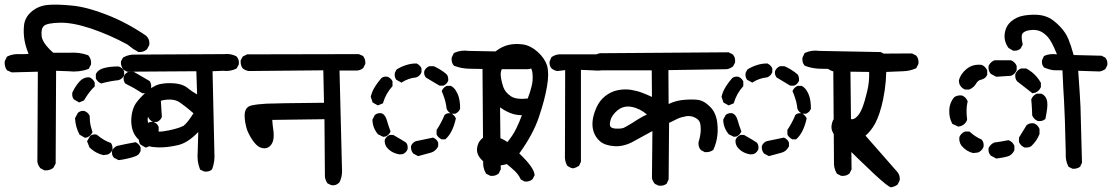

<svg xmlns="http://www.w3.org/2000/svg" viewBox="-28 -790 4755 821"><path d="M161.1 -62 144.5 -70.8 143.6 -71.8 143.1 -72.8Q134.3 -83.5 131.8 -98.6V-99.1V-99.6L133.8 -483.4L23.4 -480.5H22.5L21 -481L3.4 -488.8L2 -489.3L1 -490.7Q-4.4 -498.5 -6.6 -507.6Q-8.8 -516.6 -7.8 -526.9V-527.8L-7.3 -528.8L0.5 -545.4L1.5 -547.4L2.9 -548.3Q24.9 -559.6 52.2 -558.6Q73.7 -557.6 94.2 -559.6Q82.5 -587.9 77.1 -616.2Q71.3 -648.4 74.7 -681.6Q78.6 -716.8 107.9 -741.2Q137.2 -765.6 177.2 -769Q215.8 -772.5 280.3 -766.1Q345.2 -759.8 429.2 -726.6Q513.7 -693.8 596.2 -637.7L596.7 -637.2Q602.1 -632.3 605.5 -626.2Q608.9 -620.1 610.1 -613.3Q611.3 -606.4 610.4 -598.6V-597.7L609.9 -596.7L601.1 -580.1L600.6 -579.6L599.6 -578.6Q585.9 -566.4 564.9 -567.4H563.5L562.5 -568.4L541 -581.1H540.5V-581.5L517.1 -599.6Q478.5 -620.6 439.9 -637.5Q401.4 -654.3 361.3 -668Q282.2 -694.3 227.1 -692.9Q173.3 -691.4 159.7 -679.2Q147 -667.5 149.9 -636.7Q152.8 -606 199.7 -564.5H269.5Q310.5 -567.4 347.7 -554.2L349.1 -553.7L350.1 -552.7Q363.3 -537.1 361.3 -516.1V-514.6L360.8 -513.7L352.1 -497.1L350.6 -495.1L348.6 -494.6Q310.5 -480.5 264.2 -485.4L211.9 -487.3L210 -92.8V-91.3L209.5 -89.8L200.7 -73.2L199.7 -72.3L199.2 -71.8Q185.5 -60.5 163.6 -61.5H162.6ZM477.5 -106 459 -115.7 458 -116.7 457.5 -117.7Q448.7 -128.4 451.2 -144.5V-145L451.7 -146Q453.6 -150.4 456.5 -154.1Q459.5 -157.7 463.1 -160.6Q466.8 -163.6 471.2 -165.5H471.7L472.2 -166Q510.7 -174.8 549.8 -181.6L551.8 -182.1L553.2 -181.2Q560.1 -177.7 564.9 -172.6Q569.8 -167.5 572.8 -160.6L573.2 -159.2V-158.2V-145.5V-144.5L572.8 -143.6Q570.8 -138.7 568.1 -134.5Q565.4 -130.4 561.5 -127.4Q557.6 -124.5 553.2 -122.6H552.7Q546.4 -120.1 539.6 -117.9Q532.7 -115.7 525.6 -114Q518.6 -112.3 511.2 -110.6Q503.9 -108.9 496.3 -107.7Q488.8 -106.4 481.4 -105.5H479.5ZM413.6 -127Q384.8 -133.3 362.3 -152.8L355.5 -158.7L354.5 -159.7L354 -161.1L345.2 -183.6L344.2 -186L345.7 -188.5L356.4 -207L356.9 -208L357.4 -208.5Q367.2 -217.3 383.8 -214.8L385.3 -214.4L386.7 -213.4Q416 -189 444.3 -179.2L446.3 -178.7L447.3 -177.2Q454.1 -166.5 453.1 -150.9V-149.9L452.6 -148.9Q451.7 -147 450.7 -145.3Q449.7 -143.6 448.5 -141.8Q447.3 -140.1 445.8 -138.7Q444.3 -137.2 442.9 -135.7Q441.4 -134.3 439.7 -133.1Q438 -131.8 436 -130.9Q434.1 -129.9 431.6 -129.4L431.2 -128.9H430.7L416 -127H415ZM592.8 -160.2 574.2 -170.9 573.2 -171.4 572.8 -171.9Q568.4 -176.8 566.9 -183.6Q565.4 -190.4 566.4 -198.2V-199.2L567.4 -200.2Q585.9 -230.5 601.1 -260.7L601.6 -261.7L602.5 -262.2Q612.3 -271 628.9 -268.6H629.4L630.4 -268.1Q637.2 -265.1 642.1 -260.3Q647 -255.4 649.9 -248.5L650.4 -247.1V-246.1V-230.5V-229.5L649.9 -228.5Q645 -212.4 636.7 -197.3Q628.4 -182.1 616.7 -168L615.7 -167L614.7 -166.5L598.1 -159.7L595.2 -158.7ZM333 -202.1 314.5 -212.9 313 -213.4 312 -214.8Q294.9 -246.6 293 -282.7V-284.7L293.5 -286.1L305.2 -307.6L306.2 -308.6L307.1 -309.1Q317.9 -317.9 333 -315.4H333.5L334 -314.9Q341.3 -312 346.7 -307.1Q352.1 -302.2 355 -295.4L355.5 -293.9V-293Q355.5 -281.7 356.7 -270.5Q357.9 -259.3 360.6 -248.5Q363.3 -237.8 366.7 -227.5L367.7 -225.6L366.7 -223.1Q364.7 -218.8 361.8 -215.1Q358.9 -211.4 355.2 -208.5Q351.6 -205.6 347.2 -203.6H346.7L346.2 -203.1L337.4 -201.2L335 -200.7ZM625.5 -269Q617.7 -272.9 612.1 -279.1Q606.4 -285.2 604 -293L603.5 -293.9V-294.9Q603.5 -335.9 593.8 -373.5L593.3 -375.5L594.2 -377.4Q600.1 -391.1 613.8 -397.9L614.7 -398.4H616.2H630.9H632.3L633.3 -397.9Q640.1 -394.5 645 -390.4Q649.9 -386.2 653.6 -380.6Q657.2 -375 659.2 -368.7V-368.2V-367.7L664.1 -291.5V-290L663.6 -288.6Q657.7 -274.9 644 -269L642.6 -268.6H641.6H627.9H626.5ZM307.6 -353.5 289.1 -364.3 288.1 -364.7 287.1 -365.7Q278.8 -377.4 281.2 -393.6V-394L281.7 -395Q285.6 -403.8 290.5 -412.1Q295.4 -420.4 300.8 -427.7Q306.2 -435.1 312 -441.4Q321.8 -451.7 332.8 -456.1Q343.8 -460.4 355.5 -459H356.4L356.9 -458.5Q360.4 -456.5 363.3 -454.3Q366.2 -452.1 368.7 -449.7Q371.1 -447.3 373 -444.3Q375 -441.4 376.5 -438L377 -436.5V-435.5V-422.9V-420.4L375 -418.5Q355 -400.4 332 -362.3L331.1 -360.4L329.6 -359.9L313 -353L310.1 -352.1ZM578.6 -392.6Q545.9 -414.1 509.3 -432.1L507.8 -433.1L506.8 -434.1Q498.5 -445.8 501 -461.9V-462.4L501.5 -463.4Q507.3 -477.1 521 -482.9L522.5 -483.4H523.4H542H543.5L544.9 -482.4L610.4 -444.3L611.3 -443.8L612.3 -442.9Q616.2 -437 617.7 -429.4Q619.1 -421.9 618.2 -413.6V-412.6L617.7 -411.6Q611.8 -397.9 598.1 -392.1L596.7 -391.6H595.7H582H580.1ZM402.8 -434.1Q389.2 -439.9 382.3 -453.6L381.8 -454.6V-456.1V-471.7V-473.1L382.3 -474.1Q385.3 -480 390.1 -484.9Q395 -489.7 401.6 -493.2Q408.2 -496.6 417 -499Q441.4 -505.9 478.5 -505.9H479.5L480.5 -505.4Q495.6 -500 502.4 -485.8L502.9 -484.9V-483.4V-469.7V-468.3L502.4 -467.3Q495.6 -453.1 480.5 -447.8L480 -447.3H479Q460.4 -445.3 442.4 -441.9Q424.3 -438.5 406.7 -433.6L404.8 -433.1Z M844.2 -57.1 829.6 -64 827.6 -64.9 826.7 -67.4Q813.5 -100.6 817.4 -142.1L819.8 -225.6Q776.4 -180.2 734.9 -169.9Q689 -159.2 652.8 -159.7Q648.9 -159.7 645.5 -159.9Q642.1 -160.2 638.9 -160.4Q635.7 -160.6 632.6 -160.9Q629.4 -161.1 626.5 -161.4Q623.5 -161.6 620.6 -162.1Q617.7 -162.6 615.2 -163.3Q612.8 -164.1 610.4 -164.8Q607.9 -165.5 605.5 -166.3Q603 -167 601.1 -167.7Q599.1 -168.5 597.2 -169.4Q578.6 -178.7 561 -196.8Q543.5 -214.8 537.1 -240.7Q531.2 -266.1 534.2 -291.5Q537.1 -316.9 546.4 -336.9Q555.7 -356.9 589.8 -389.6Q624 -422.4 653.3 -429.7Q682.1 -436.5 717.8 -433.6Q754.4 -430.7 774.9 -413.1Q790.5 -399.9 814.9 -386.2L811.5 -485.4L517.6 -483.4H516.1L514.6 -483.9L500 -491.7L499 -492.7L498 -493.7Q495.1 -498 492.9 -503.2Q490.7 -508.3 489.7 -513.9Q488.8 -519.5 489.3 -525.9V-526.9L489.7 -528.3L497.6 -543L498.5 -544.4L500 -544.9Q522 -557.6 550.8 -556.6L931.2 -558.6Q959.5 -561.5 982.4 -549.3L983.4 -548.8L983.9 -547.9Q995.6 -535.2 993.2 -516.1V-514.6L992.7 -513.7L984.9 -499L983.9 -497.6L982.4 -496.6Q969.7 -490.2 955.6 -487.8Q941.4 -485.4 926.3 -487.3L880.9 -485.4L888.7 -138.2Q891.6 -99.6 879.4 -67.4L878.9 -65.9L877.9 -64.9Q865.2 -54.2 846.2 -56.6H845.2ZM756.8 -252Q764.6 -257.8 775.4 -271.2Q786.1 -284.7 799.3 -305.7Q766.6 -334.5 742.2 -351.1Q734.4 -356.9 724.9 -360.1Q715.3 -363.3 704.1 -364Q692.9 -364.7 679.7 -363.3Q642.1 -358.9 622.1 -328.1Q601.6 -297.4 603.5 -274.4Q605.5 -252 623.3 -238Q641.1 -224.1 667 -228Q681.2 -230 693.6 -232.4Q706.1 -234.9 716.8 -237.8Q737.8 -242.7 756.8 -252Z M1388.2 1.5 1373.5 -5.4 1372.1 -6.3 1371.1 -7.8Q1366.7 -14.6 1364.3 -21.7Q1361.8 -28.8 1361.3 -35.6V-36.1L1359.4 -280.3L1136.2 -277.3Q1136.7 -267.1 1137.7 -257.6Q1138.7 -248 1140.1 -238.8Q1143.6 -216.8 1141.6 -198.2Q1139.2 -177.7 1126.5 -165.5Q1113.3 -152.8 1093.8 -156.7Q1084 -158.7 1075.2 -165Q1066.4 -171.4 1058.6 -181.6Q1043 -201.2 1031.2 -228Q1027.3 -237.3 1024.7 -247.6Q1022 -257.8 1020.3 -268.8Q1018.6 -279.8 1018.1 -292Q1016.6 -331.5 1046.4 -338.9Q1072.3 -344.7 1111.3 -346.7Q1149.4 -348.6 1357.4 -350.6L1354.5 -489.3L1036.1 -486.3H1035.6H1035.2Q1021 -488.8 1011.2 -496.6H1010.7L1010.3 -497.1Q1000 -509.8 1001 -529.8V-530.8L1001.5 -532.2L1009.3 -546.9L1010.3 -548.3L1012.2 -549.3L1027.8 -557.1L1028.8 -557.6H1030.3L1504.9 -558.6H1505.9L1507.3 -558.1L1522.9 -551.3L1524.4 -550.8L1525.4 -549.3Q1535.2 -536.1 1534.2 -518.1V-517.1L1533.7 -516.1L1525.9 -500.5L1524.9 -499L1523.9 -498Q1518.1 -493.7 1511.7 -491.2Q1505.4 -488.8 1498.5 -488.3H1498H1423.8L1434.6 -57.6Q1434.6 -31.7 1423.3 -9.8L1422.9 -9.3L1421.9 -8.8Q1409.2 4.4 1390.1 2H1389.2Z M2067.9 -38.6 2052.2 -46.4 2050.3 -47.4 2049.8 -48.8Q2036.1 -71.8 2038.1 -100.6L2035.2 -495.1Q2006.3 -495.1 1977.5 -496.1Q1944.3 -497.1 1915 -508.3L1913.6 -508.8L1912.6 -509.8Q1906.7 -516.1 1904.5 -524.4Q1902.3 -532.7 1903.3 -542.5V-543.5L1903.8 -544.4L1911.6 -561L1912.6 -563L1914.6 -564Q1942.4 -577.1 1977.1 -572.3L2236.3 -567.4H2237.8L2238.8 -566.9L2254.4 -559.1L2255.9 -558.6L2256.3 -557.6Q2267.6 -543.9 2265.6 -523.9V-522.9L2265.1 -522L2257.3 -506.3L2256.3 -504.9L2255.4 -503.9Q2249.5 -499.5 2242.9 -497.1Q2236.3 -494.6 2229 -494.1H2228.5H2108.4L2113.3 -67.4V-65.9L2112.8 -64.9L2105 -49.3L2104.5 -47.9L2103.5 -47.4Q2089.8 -36.1 2069.8 -38.1H2068.8ZM1757.8 -123.5 1739.3 -133.3 1738.3 -134.3 1737.8 -135.3Q1728.5 -146.5 1729.5 -164.6V-165.5L1730 -166.5Q1735.8 -180.2 1749.5 -186L1750.5 -186.5H1751Q1787.1 -193.4 1821.8 -201.2L1823.7 -201.7L1825.7 -200.7Q1839.4 -194.8 1845.2 -181.2L1845.7 -179.7V-178.7V-166V-164.6L1845.2 -163.6Q1835 -143.6 1815.9 -137.7L1762.2 -123L1760.3 -122.6ZM1679.7 -129.9Q1665.5 -132.3 1654.1 -137.7Q1642.6 -143.1 1633.8 -151.4Q1624.5 -159.7 1620.4 -169.7Q1616.2 -179.7 1617.2 -190.9V-191.9L1617.7 -192.9Q1623.5 -206.5 1637.2 -212.4L1638.7 -212.9H1639.6H1652.3H1653.8L1655.3 -211.9Q1693.4 -190.4 1707.5 -180.7L1708 -180.2L1708.5 -179.7Q1717.3 -169.9 1714.8 -152.3V-151.9L1714.4 -150.9Q1708.5 -137.2 1694.8 -131.3L1693.8 -130.9H1692.9L1681.2 -129.9H1680.2ZM1858.9 -194.8Q1854.5 -197.3 1850.8 -200.2Q1847.2 -203.1 1844.2 -206.5Q1841.3 -210 1839.4 -214.4L1838.9 -215.3V-216.8V-232.4V-234.4L1839.8 -235.8Q1858.9 -264.6 1872.6 -297.4L1873 -298.3L1874 -299.3Q1878.9 -303.7 1885.5 -305.2Q1892.1 -306.6 1899.4 -305.7H1899.9L1900.9 -305.2Q1905.3 -303.2 1908.9 -300.3Q1912.6 -297.4 1915.5 -293.7Q1918.5 -290 1920.4 -285.6L1921.4 -283.7L1920.9 -281.7Q1907.7 -222.7 1877.9 -195.8L1876.5 -194.3H1874H1861.3H1859.9ZM1608.9 -205.6 1589.4 -215.3 1587.9 -215.8 1587.4 -216.8Q1580.1 -225.6 1575.2 -235.1Q1570.3 -244.6 1567.6 -254.9Q1564.9 -265.1 1564.5 -276.4V-277.8L1564.9 -279.3L1574.7 -297.9L1575.7 -298.8L1576.7 -299.8Q1588.4 -308.1 1603.5 -305.7H1604L1605 -305.2Q1619.1 -299.3 1626 -276.4Q1631.3 -256.8 1641.1 -230.5L1642.1 -228.5L1641.1 -226.1Q1635.3 -212.4 1621.6 -206.5L1620.6 -206.1H1619.6L1611.8 -205.1H1610.4ZM1901.9 -304.2Q1895 -307.1 1890.1 -312Q1885.3 -316.9 1882.3 -323.7L1881.8 -324.7V-325.7Q1880.9 -333 1879.6 -340.6Q1878.4 -348.1 1876.5 -355.5Q1874.5 -362.8 1872.3 -369.9Q1870.1 -377 1867.4 -384Q1864.7 -391.1 1861.8 -397.9L1860.8 -400.4L1861.8 -402.8Q1863.8 -407.2 1866.7 -410.9Q1869.6 -414.6 1873.3 -417.5Q1877 -420.4 1881.3 -422.4L1882.8 -422.9H1883.8H1898.4H1899.9L1901.4 -421.9Q1907.2 -418.9 1912.4 -413.8Q1917.5 -408.7 1921.6 -402.1Q1925.8 -395.5 1929.2 -387.7Q1934.6 -375.5 1937 -360.1Q1939.5 -344.7 1939.5 -326.2V-325.2L1939 -323.7Q1938 -321.8 1936.8 -319.6Q1935.5 -317.4 1934.1 -315.4Q1932.6 -313.5 1931.2 -312Q1929.7 -310.5 1927.7 -309.1Q1925.8 -307.6 1923.6 -306.4Q1921.4 -305.2 1919.4 -304.2L1918 -303.7H1917H1904.3H1903.3ZM1585 -340.8 1567.4 -350.6 1565.4 -351.6 1564.9 -353.5 1558.1 -374 1557.6 -375.5V-377.4Q1563 -399.9 1575.2 -418.9Q1579.1 -425.3 1583.5 -431.4Q1587.9 -437.5 1592.5 -443.4Q1597.2 -449.2 1602.1 -455.1L1602.5 -455.6Q1612.3 -464.4 1628.9 -461.9H1629.4L1630.4 -461.4Q1634.8 -459.5 1638.4 -456.8Q1642.1 -454.1 1645 -450.7Q1647.9 -447.3 1649.9 -442.9L1650.4 -441.9V-440.4V-423.8V-421.4L1648.9 -419.9Q1621.6 -389.6 1610.4 -351.1L1609.4 -348.1L1606.9 -347.2L1590.3 -340.3L1587.4 -339.4ZM1849.6 -424.8 1793.9 -458 1793 -458.5 1792.5 -459.5Q1783.7 -470.2 1786.1 -485.4V-485.8L1786.6 -486.8Q1789.6 -493.7 1794.4 -498.5Q1799.3 -503.4 1806.2 -506.3L1807.6 -506.8H1808.6H1825.2H1826.2L1827.6 -506.3Q1832 -504.4 1836.7 -502.2Q1841.3 -500 1845.9 -497.3Q1850.6 -494.6 1855.2 -491.7Q1859.9 -488.8 1864.3 -485.8Q1868.7 -482.9 1873 -479.5Q1877.4 -476.1 1881.8 -472.2L1882.3 -471.7L1882.8 -471.2Q1889.6 -461.9 1888.7 -445.8V-444.8L1888.2 -443.8Q1887.2 -441.9 1886 -439.7Q1884.8 -437.5 1883.3 -435.5Q1881.8 -433.6 1880.4 -432.1Q1878.9 -430.7 1877 -429.2Q1875 -427.7 1872.8 -426.5Q1870.6 -425.3 1868.7 -424.3L1867.2 -423.8H1866.2H1852.5H1851.1ZM1685.5 -438.5 1668 -448.2 1667 -448.7 1666 -449.7Q1657.7 -461.4 1660.2 -477.5V-478.5L1660.6 -479L1666.5 -490.7L1667.5 -492.2L1668.5 -493.2Q1686 -504.4 1707 -511.2Q1728.5 -518.6 1752 -518.6H1752.9L1754.4 -518.1Q1758.8 -516.1 1762.5 -513.2Q1766.1 -510.3 1769 -506.6Q1772 -502.9 1773.9 -498.5L1774.4 -497.1V-496.1V-482.4V-481.4L1773.9 -480.5Q1768.1 -465.3 1752.9 -459.5L1752.4 -459H1751.5Q1719.7 -456.1 1691.4 -438.5L1688.5 -436.5Z M2214.8 -14.2 2200.2 -22 2198.7 -22.9 2197.8 -24.9Q2193.4 -34.7 2186.8 -43.5Q2180.2 -52.2 2172.4 -59.6Q2164.6 -66.9 2156.2 -74.2Q2147.9 -81.5 2139.2 -88.4Q2115.2 -81.1 2087.4 -82Q2056.2 -83 2033.2 -105Q2009.8 -127.4 2011.7 -154.3Q2012.2 -160.6 2013.9 -166.7Q2015.6 -172.9 2018.3 -178.5Q2021 -184.1 2024.9 -189Q2028.8 -193.8 2033.7 -198.2Q2054.2 -216.3 2090.3 -206.5Q2105.5 -202.1 2118.7 -196Q2131.8 -189.9 2141.6 -182.6Q2153.3 -196.8 2162.4 -210.4Q2171.4 -224.1 2178.7 -238.8Q2192.9 -267.1 2203.6 -297.4Q2177.7 -297.4 2155.3 -306.2Q2128.9 -315.9 2100.6 -338.4Q2071.3 -360.4 2055.7 -398.9Q2040 -437.5 2043 -473.1Q2044.4 -490.7 2048.3 -505.4Q2052.2 -520 2058.1 -531.7Q2070.8 -554.7 2094.7 -573Q2118.7 -591.3 2147 -598.1Q2175.3 -604.5 2208 -600.1Q2240.7 -595.2 2271.5 -567.9Q2286.6 -554.2 2296.6 -539.3Q2306.6 -524.4 2311.5 -508.3Q2315.9 -492.2 2315.9 -470.5Q2315.9 -448.7 2311 -420.4Q2301.8 -364.7 2276.4 -289.6Q2264.2 -252.9 2243.2 -213.9Q2222.2 -174.8 2192.4 -133.8Q2255.9 -73.7 2257.8 -42.5V-40.5L2257.3 -39.1L2249.5 -24.4L2249 -23.4L2248 -22.9Q2236.3 -12.7 2217.3 -13.7H2216.3ZM2421.9 -70.3Q2415.5 -71.3 2409.7 -74Q2403.8 -76.7 2398.9 -80.6L2397.9 -81.1L2397 -82Q2385.7 -103 2387.7 -128.4L2388.7 -490.2L2356 -486.3H2355.5H2354.5Q2341.3 -488.8 2331.5 -496.6H2331.1L2330.6 -497.1Q2319.8 -509.8 2322.3 -527.3V-527.8L2322.8 -528.8L2329.6 -544.4L2330.1 -545.9L2332 -546.9Q2346.7 -556.6 2363.8 -557.6H2364.3H2554.7H2556.2L2557.1 -557.1H2557.6L2572.3 -549.3L2573.2 -548.8L2573.7 -547.9Q2584.5 -536.1 2582 -518.1V-517.1L2581.5 -516.1L2574.7 -501.5L2574.2 -500L2572.8 -499Q2551.3 -484.4 2503.4 -489.3L2456.1 -491.2V-99.6V-98.1L2455.6 -97.2L2448.7 -82.5L2447.8 -81.1L2446.3 -80.1Q2435.1 -72.8 2423.8 -70.3H2422.9ZM2228.5 -368.7Q2238.3 -393.6 2244.6 -418.9Q2252 -445.8 2249 -475.6Q2246.6 -503.4 2223.6 -520Q2200.7 -536.6 2170.9 -532.2Q2141.1 -527.8 2125.7 -507.8Q2110.4 -487.8 2113.3 -464.8Q2116.2 -440.9 2124.5 -417Q2132.8 -394.5 2156.7 -378.4Q2179.2 -363.3 2228.5 -368.7Z M2787.6 3.4 2772.9 -3.4 2771.5 -3.9 2771 -5.4Q2766.6 -10.7 2763.7 -16.8Q2760.7 -22.9 2759.8 -29.3V-29.8V-30.3L2761.7 -229.5Q2740.7 -218.3 2721.2 -207.5Q2701.7 -196.8 2683.1 -186.5Q2640.1 -162.1 2599.1 -165Q2578.6 -166.5 2563.5 -171.6Q2548.3 -176.8 2538.1 -185.5Q2528.3 -193.8 2521.5 -204.1Q2514.6 -214.4 2510.7 -225.6Q2502.9 -248.5 2506.3 -275.9Q2509.8 -302.2 2522.9 -331.1Q2536.1 -360.4 2559.6 -378.9Q2565.9 -383.8 2572 -387.7Q2578.1 -391.6 2585 -394.8Q2591.8 -397.9 2598.6 -400.4Q2605.5 -402.8 2613.3 -404.3Q2642.6 -410.2 2670.9 -405.8Q2685.1 -403.3 2697.8 -399.9Q2710.4 -396.5 2722.2 -391.6Q2741.2 -384.3 2759.8 -375.5L2758.8 -489.3H2539.1H2538.6Q2523.9 -490.2 2513.7 -499.5L2513.2 -500Q2502.9 -512.7 2503.9 -531.7V-532.7L2504.4 -533.7L2512.2 -550.3L2512.7 -551.8L2514.2 -552.2Q2529.3 -564.5 2550.3 -562.5L3085.9 -566.4H3087.4L3088.4 -565.9L3104 -558.1L3105 -557.6L3106 -556.6Q3111.8 -550.3 3114 -542Q3116.2 -533.7 3115.2 -523.9V-522.5L3114.7 -521.5L3106.9 -506.8L3106 -505.9L3105 -504.9Q3093.3 -496.6 3080.1 -494.1H3079.6H3079.1L2830.1 -490.2L2831.1 -345.2Q2863.3 -360.8 2899.4 -363.3Q2939.9 -366.2 2960.9 -362.3Q2983.4 -357.9 3006.8 -335Q3019 -323.2 3026.4 -308.8Q3033.7 -294.4 3037.1 -277.8Q3043 -245.1 3039.6 -211.9Q3037.6 -194.8 3033.4 -179.7Q3029.3 -164.6 3022.9 -150.9L3022.5 -149.4L3021 -148.4Q3013.7 -143.1 3005.1 -140.9Q2996.6 -138.7 2986.8 -139.6H2985.4L2984.4 -140.1L2969.7 -147.9L2969.2 -148.4L2968.3 -149.4Q2962.4 -155.8 2960.2 -164.1Q2958 -172.4 2959 -182.1V-183.1L2959.5 -183.6Q2964.8 -200.7 2967.3 -219.2Q2969.7 -238.3 2966.8 -258.3Q2964.4 -276.4 2945.8 -286.1Q2926.8 -296.4 2905.8 -293Q2894.5 -291 2884.8 -288.1Q2875 -285.2 2866.2 -280.8Q2858.4 -276.9 2849.9 -272.7Q2841.3 -268.6 2833 -264.6L2831.1 -24.4V-22.9L2830.6 -22L2823.7 -6.3L2823.2 -5.4L2822.3 -4.4Q2809.6 5.9 2789.6 3.9H2788.6ZM2646.5 -247.1Q2654.8 -252 2662.8 -256.6Q2670.9 -261.2 2679.2 -266.4Q2687.5 -271.5 2695.3 -276.9Q2702.6 -281.2 2709.7 -285.4Q2716.8 -289.6 2723.9 -293.5Q2731 -297.4 2738.3 -300.3Q2731 -306.6 2723.4 -311.8Q2715.8 -316.9 2708.3 -320.8Q2700.7 -324.7 2692.4 -327.6Q2664.6 -337.9 2642.6 -333Q2621.1 -328.6 2602.1 -308.6Q2598.1 -304.2 2595 -300Q2591.8 -295.9 2589.1 -291.5Q2586.4 -287.1 2584.7 -282.5Q2583 -277.8 2581.8 -272.9Q2580.6 -268.1 2580.1 -263.2Q2578.6 -252 2584.2 -246.6Q2589.8 -241.2 2604.5 -240.2Q2634.8 -238.3 2646 -247.1Z M3567.9 -38.6 3552.2 -46.4 3550.3 -47.4 3549.8 -48.8Q3536.1 -71.8 3538.1 -100.6L3535.2 -495.1Q3506.3 -495.1 3477.5 -496.1Q3444.3 -497.1 3415 -508.3L3413.6 -508.8L3412.6 -509.8Q3406.7 -516.1 3404.5 -524.4Q3402.3 -532.7 3403.3 -542.5V-543.5L3403.8 -544.4L3411.6 -561L3412.6 -563L3414.6 -564Q3442.4 -577.1 3477.1 -572.3L3736.3 -567.4H3737.8L3738.8 -566.9L3754.4 -559.1L3755.9 -558.6L3756.3 -557.6Q3767.6 -543.9 3765.6 -523.9V-522.9L3765.1 -522L3757.3 -506.3L3756.3 -504.9L3755.4 -503.9Q3749.5 -499.5 3742.9 -497.1Q3736.3 -494.6 3729 -494.1H3728.5H3608.4L3613.3 -67.4V-65.9L3612.8 -64.9L3605 -49.3L3604.5 -47.9L3603.5 -47.4Q3589.8 -36.1 3569.8 -38.1H3568.8ZM3257.8 -123.5 3239.3 -133.3 3238.3 -134.3 3237.8 -135.3Q3228.5 -146.5 3229.5 -164.6V-165.5L3230 -166.5Q3235.8 -180.2 3249.5 -186L3250.5 -186.5H3251Q3287.1 -193.4 3321.8 -201.2L3323.7 -201.7L3325.7 -200.7Q3339.4 -194.8 3345.2 -181.2L3345.7 -179.7V-178.7V-166V-164.6L3345.2 -163.6Q3335 -143.6 3315.9 -137.7L3262.2 -123L3260.3 -122.6ZM3179.7 -129.9Q3165.5 -132.3 3154.1 -137.7Q3142.6 -143.1 3133.8 -151.4Q3124.5 -159.7 3120.4 -169.7Q3116.2 -179.7 3117.2 -190.9V-191.9L3117.7 -192.9Q3123.5 -206.5 3137.2 -212.4L3138.7 -212.9H3139.6H3152.3H3153.8L3155.3 -211.9Q3193.4 -190.4 3207.5 -180.7L3208 -180.2L3208.5 -179.7Q3217.3 -169.9 3214.8 -152.3V-151.9L3214.4 -150.9Q3208.5 -137.2 3194.8 -131.3L3193.8 -130.9H3192.9L3181.2 -129.9H3180.2ZM3358.9 -194.8Q3354.5 -197.3 3350.8 -200.2Q3347.2 -203.1 3344.2 -206.5Q3341.3 -210 3339.4 -214.4L3338.9 -215.3V-216.8V-232.4V-234.4L3339.8 -235.8Q3358.9 -264.6 3372.6 -297.4L3373 -298.3L3374 -299.3Q3378.9 -303.7 3385.5 -305.2Q3392.1 -306.6 3399.4 -305.7H3399.9L3400.9 -305.2Q3405.3 -303.2 3408.9 -300.3Q3412.6 -297.4 3415.5 -293.7Q3418.5 -290 3420.4 -285.6L3421.4 -283.7L3420.9 -281.7Q3407.7 -222.7 3377.9 -195.8L3376.5 -194.3H3374H3361.3H3359.9ZM3108.9 -205.6 3089.4 -215.3 3087.9 -215.8 3087.4 -216.8Q3080.1 -225.6 3075.2 -235.1Q3070.3 -244.6 3067.6 -254.9Q3064.9 -265.1 3064.5 -276.4V-277.8L3064.9 -279.3L3074.7 -297.9L3075.7 -298.8L3076.7 -299.8Q3088.4 -308.1 3103.5 -305.7H3104L3105 -305.2Q3119.1 -299.3 3126 -276.4Q3131.3 -256.8 3141.1 -230.5L3142.1 -228.5L3141.1 -226.1Q3135.3 -212.4 3121.6 -206.5L3120.6 -206.1H3119.6L3111.8 -205.1H3110.4ZM3401.9 -304.2Q3395 -307.1 3390.1 -312Q3385.3 -316.9 3382.3 -323.7L3381.8 -324.7V-325.7Q3380.9 -333 3379.6 -340.6Q3378.4 -348.1 3376.5 -355.5Q3374.5 -362.8 3372.3 -369.9Q3370.1 -377 3367.4 -384Q3364.7 -391.1 3361.8 -397.9L3360.8 -400.4L3361.8 -402.8Q3363.8 -407.2 3366.7 -410.9Q3369.6 -414.6 3373.3 -417.5Q3377 -420.4 3381.3 -422.4L3382.8 -422.9H3383.8H3398.4H3399.9L3401.4 -421.9Q3407.2 -418.9 3412.4 -413.8Q3417.5 -408.7 3421.6 -402.1Q3425.8 -395.5 3429.2 -387.7Q3434.6 -375.5 3437 -360.1Q3439.5 -344.7 3439.5 -326.2V-325.2L3439 -323.7Q3438 -321.8 3436.8 -319.6Q3435.5 -317.4 3434.1 -315.4Q3432.6 -313.5 3431.2 -312Q3429.7 -310.5 3427.7 -309.1Q3425.8 -307.6 3423.6 -306.4Q3421.4 -305.2 3419.4 -304.2L3418 -303.7H3417H3404.3H3403.3ZM3085 -340.8 3067.4 -350.6 3065.4 -351.6 3064.9 -353.5 3058.1 -374 3057.6 -375.5V-377.4Q3063 -399.9 3075.2 -418.9Q3079.1 -425.3 3083.5 -431.4Q3087.9 -437.5 3092.5 -443.4Q3097.2 -449.2 3102.1 -455.1L3102.5 -455.6Q3112.3 -464.4 3128.9 -461.9H3129.4L3130.4 -461.4Q3134.8 -459.5 3138.4 -456.8Q3142.1 -454.1 3145 -450.7Q3147.9 -447.3 3149.9 -442.9L3150.4 -441.9V-440.4V-423.8V-421.4L3148.9 -419.9Q3121.6 -389.6 3110.4 -351.1L3109.4 -348.1L3106.9 -347.2L3090.3 -340.3L3087.4 -339.4ZM3349.6 -424.8 3293.9 -458 3293 -458.5 3292.5 -459.5Q3283.7 -470.2 3286.1 -485.4V-485.8L3286.6 -486.8Q3289.6 -493.7 3294.4 -498.5Q3299.3 -503.4 3306.2 -506.3L3307.6 -506.8H3308.6H3325.2H3326.2L3327.6 -506.3Q3332 -504.4 3336.7 -502.2Q3341.3 -500 3345.9 -497.3Q3350.6 -494.6 3355.2 -491.7Q3359.9 -488.8 3364.3 -485.8Q3368.7 -482.9 3373 -479.5Q3377.4 -476.1 3381.8 -472.2L3382.3 -471.7L3382.8 -471.2Q3389.6 -461.9 3388.7 -445.8V-444.8L3388.2 -443.8Q3387.2 -441.9 3386 -439.7Q3384.8 -437.5 3383.3 -435.5Q3381.8 -433.6 3380.4 -432.1Q3378.9 -430.7 3377 -429.2Q3375 -427.7 3372.8 -426.5Q3370.6 -425.3 3368.7 -424.3L3367.2 -423.8H3366.2H3352.5H3351.1ZM3185.5 -438.5 3168 -448.2 3167 -448.7 3166 -449.7Q3157.7 -461.4 3160.2 -477.5V-478.5L3160.6 -479L3166.5 -490.7L3167.5 -492.2L3168.5 -493.2Q3186 -504.4 3207 -511.2Q3228.5 -518.6 3252 -518.6H3252.9L3254.4 -518.1Q3258.8 -516.1 3262.5 -513.2Q3266.1 -510.3 3269 -506.6Q3272 -502.9 3273.9 -498.5L3274.4 -497.1V-496.1V-482.4V-481.4L3273.9 -480.5Q3268.1 -465.3 3252.9 -459.5L3252.4 -459H3251.5Q3219.7 -456.1 3191.4 -438.5L3188.5 -436.5Z M3780.8 10.7Q3767.1 6.8 3711.2 -44.9Q3655.3 -96.7 3543 -208.5L3542.5 -209V-209.5Q3524.9 -230.5 3527.8 -253.4Q3530.8 -276.4 3543 -288.1Q3555.7 -301.3 3575.2 -296.9Q3583.5 -294.4 3591.6 -291Q3599.6 -287.6 3606.9 -282.7Q3617.2 -275.9 3631.3 -286.6Q3647.5 -299.3 3658.7 -327.6Q3670.4 -357.4 3680.2 -399.9Q3689.9 -439.5 3688.5 -482.4L3539.1 -484.4H3538.6H3538.1Q3523.9 -486.8 3513.2 -495.6L3512.2 -496.1L3511.7 -496.6Q3502 -511.2 3502.9 -529.8V-530.8L3503.4 -531.7L3511.2 -548.3L3511.7 -549.3L3512.7 -550.3Q3525.4 -561.5 3545.4 -559.6L3870.1 -561.5H3871.6L3872.6 -561L3888.2 -553.2L3889.2 -552.7L3890.1 -551.8Q3901.4 -539.1 3899.4 -518.1V-517.1L3898.9 -516.1L3891.1 -500.5L3890.1 -498.5L3888.2 -497.6Q3876 -492.2 3862.3 -489Q3848.6 -485.8 3833.5 -485.4Q3820.3 -484.9 3802.2 -484.1Q3784.2 -483.4 3761.7 -482.4Q3761.2 -462.4 3759.5 -442.4Q3757.8 -422.4 3754.9 -402.8Q3752 -383.3 3748 -363.8Q3734.9 -301.8 3714.8 -263.2Q3705.6 -246.1 3694.8 -232.7Q3684.1 -219.2 3672.9 -210L3809.1 -54.7Q3821.3 -40 3819.3 -20V-19L3818.8 -18.1L3811 -2.4L3810.1 -1L3809.1 0Q3797.4 8.3 3783.2 10.7H3781.7Z M4557.1 -68.8 4543.5 -75.7 4541.5 -76.7 4540.5 -78.1Q4527.3 -103 4529.3 -133.8Q4525.4 -304.7 4522 -356.4Q4518.6 -407.2 4515.1 -489.3Q4490.7 -489.3 4479 -489.7Q4464.8 -490.2 4438.5 -500.5L4437 -501L4436 -502Q4425.3 -513.7 4427.7 -531.7V-532.7L4428.2 -533.7L4435.1 -548.3L4436 -550.3L4438 -551.3Q4449.2 -556.6 4463.1 -558.1Q4477.1 -559.6 4491.7 -557.6Q4468.3 -615.7 4451.2 -633.3Q4433.1 -652.3 4415.5 -658.2Q4397.9 -664.1 4376.5 -661.1Q4373 -660.6 4370.4 -660.2Q4367.7 -659.7 4365 -658.9Q4362.3 -658.2 4360.1 -657.5Q4357.9 -656.7 4355.7 -655.5Q4353.5 -654.3 4351.8 -653.3Q4350.1 -652.3 4348.4 -651.1Q4346.7 -649.9 4345.7 -648.4Q4336.4 -638.7 4344.7 -602.1L4345.2 -599.6L4344.2 -597.7L4336.4 -583L4335.4 -582L4334.5 -581.5Q4331.1 -578.1 4326.2 -576.2Q4321.3 -574.2 4316.2 -573.5Q4311 -572.8 4305.2 -573.2H4303.7L4302.7 -574.2L4286.1 -584L4285.2 -584.5L4284.2 -585.4Q4274.4 -599.1 4270.3 -614Q4266.1 -628.9 4268.1 -645Q4272 -677.7 4295.4 -698.2Q4318.8 -718.3 4351.1 -723.6Q4366.7 -726.1 4381.3 -726.8Q4396 -727.5 4409.2 -726.6Q4436 -724.6 4457.5 -713.9Q4479 -703.1 4504.2 -677Q4529.3 -650.9 4541 -621.6Q4551.8 -595.2 4563 -554.7L4680.7 -551.8H4682.1L4683.1 -551.3L4696.8 -544.4L4698.2 -543.9L4698.7 -543Q4704.1 -536.6 4706.1 -528.8Q4708 -521 4707 -512.2V-510.7L4706.5 -510.3L4699.7 -496.6L4698.7 -495.1L4697.8 -494.1Q4687 -486.8 4673.8 -484.4H4673.3H4672.9L4582.5 -487.3Q4590.8 -370.1 4592.3 -332Q4593.8 -293 4598.6 -95.7V-94.2L4598.1 -93.3L4591.3 -78.6L4590.8 -77.1L4589.4 -76.2Q4583 -71.8 4575.4 -69.8Q4567.9 -67.9 4559.1 -68.4H4558.1ZM4230.5 -112.8 4209 -124.5 4208 -125 4207.5 -126Q4196.8 -137.7 4199.2 -155.8V-157.2L4199.7 -157.7Q4207.5 -173.3 4223.1 -180.2L4224.1 -180.7H4224.6Q4239.3 -182.6 4253.9 -185.1Q4268.6 -187.5 4283.2 -190.4H4284.7L4286.6 -189.9Q4294.4 -186.5 4300 -180.9Q4305.7 -175.3 4309.1 -167.5L4309.6 -166V-165V-149.4V-147.9L4309.1 -147Q4306.2 -140.6 4302 -135.5Q4297.9 -130.4 4292.5 -126.7Q4287.1 -123 4280.8 -121.1Q4264.2 -116.2 4234.4 -112.3H4232.4ZM4133.3 -135.7Q4104 -142.1 4083.5 -167L4083 -167.5Q4072.3 -183.1 4074.2 -202.6V-203.6L4074.7 -204.6Q4078.1 -212.4 4083.7 -218Q4089.4 -223.6 4097.2 -227.1L4098.6 -227.5H4099.6H4115.2H4117.7L4119.1 -226.1Q4143.6 -204.1 4168.5 -193.8L4169.4 -193.4L4170.4 -191.9Q4180.2 -180.7 4177.7 -162.6V-161.6L4177.2 -160.6Q4173.8 -152.8 4168.2 -147.2Q4162.6 -141.6 4154.8 -138.2L4153.8 -137.7H4152.8L4135.3 -135.7H4134.3ZM4352.1 -159.7Q4344.2 -163.1 4338.6 -168.7Q4333 -174.3 4329.6 -182.1L4329.1 -183.6V-184.6V-200.2V-201.7L4330.1 -203.1L4361.3 -253.9L4361.8 -254.9L4362.8 -255.4Q4368.7 -260.3 4376 -262Q4383.3 -263.7 4392.1 -262.7H4393.1L4394 -262.2Q4397 -260.7 4399.9 -259Q4402.8 -257.3 4405.3 -255.4Q4407.7 -253.4 4409.7 -251Q4411.6 -248.5 4413.3 -245.6Q4415 -242.7 4416.5 -239.7L4417 -238.3V-237.3V-217.8V-216.8L4416.5 -215.8Q4406.2 -189 4383.8 -167V-166.5H4383.3Q4379.4 -163.1 4374.8 -161.4Q4370.1 -159.7 4364.7 -159.2Q4359.4 -158.7 4354 -159.2H4353ZM4067.9 -249.5 4046.4 -259.3 4044.4 -260.3 4043.5 -261.7Q4029.3 -288.6 4031.2 -320.8Q4031.7 -331.5 4034.4 -340.8Q4037.1 -350.1 4041.5 -358.6Q4045.9 -367.2 4052.2 -374L4052.7 -374.5L4053.2 -375Q4066.9 -383.8 4084.5 -381.8H4085.4L4086.4 -381.3Q4102.1 -374.5 4108.9 -358.9L4109.9 -356.9L4109.4 -355Q4101.6 -322.8 4107.4 -279.3V-277.8L4106.9 -276.4Q4100.1 -258.3 4082 -251.5L4081.5 -251H4081.1L4071.3 -249L4069.8 -248.5ZM4408.7 -272.9Q4404.8 -274.4 4401.4 -276.9Q4397.9 -279.3 4395.3 -282Q4392.6 -284.7 4390.1 -288.1Q4387.7 -291.5 4386.2 -295.4L4385.7 -296.4V-297.9Q4385.3 -309.6 4384.8 -321Q4384.3 -332.5 4383.5 -343Q4382.8 -353.5 4381.8 -363.8V-365.2L4382.3 -366.7Q4385.7 -374.5 4391.4 -380.1Q4397 -385.7 4404.8 -389.2L4406.2 -389.6H4407.2H4422.9H4424.3L4425.3 -389.2Q4435.5 -384.8 4441.7 -376.2Q4447.8 -367.7 4449.7 -356Q4450.7 -350.1 4450.7 -342.8Q4450.7 -335.4 4449.7 -326.2Q4448.7 -316.9 4446.8 -306.2Q4444.8 -295.4 4442.4 -282.7L4441.9 -280.8L4439.9 -279.8Q4434.1 -274.9 4426.8 -273.2Q4419.4 -271.5 4410.6 -272.5H4409.7ZM4384.3 -393.1 4321.8 -441.9H4321.3L4320.8 -442.9Q4315.9 -448.7 4314.2 -456.1Q4312.5 -463.4 4313.5 -472.2V-473.1L4314 -474.1Q4317.4 -481.9 4323 -487.5Q4328.6 -493.2 4336.4 -496.6L4337.9 -497.1H4338.9H4358.4H4359.9L4361.3 -496.6Q4374 -489.7 4385 -481Q4396 -472.2 4405.3 -461.2Q4414.6 -450.2 4421.9 -437.5L4422.9 -436V-434.6V-418.9V-418L4422.4 -416.5Q4418.9 -408.7 4413.3 -403.1Q4407.7 -397.5 4399.9 -394L4399.4 -393.6H4398.4L4388.7 -391.6L4386.2 -391.1ZM4097.2 -407.7Q4081.5 -414.6 4074.7 -430.2L4074.2 -431.2V-431.6L4072.3 -443.4V-444.3V-445.8Q4078.6 -473.1 4104.5 -494.6Q4130.9 -516.6 4168.5 -512.7H4169.4L4170.4 -512.2Q4172.9 -511.2 4175.3 -509.8Q4177.7 -508.3 4179.9 -506.6Q4182.1 -504.9 4183.8 -503.2Q4185.5 -501.5 4187.3 -499.3Q4189 -497.1 4190.4 -494.6Q4191.9 -492.2 4192.9 -489.7L4193.4 -488.3V-487.3V-471.7V-470.7L4192.9 -469.2Q4189.5 -461.4 4182.9 -456.3Q4176.3 -451.2 4167 -449.2Q4154.3 -446.8 4146.5 -433.6Q4137.2 -416.5 4117.7 -407.7L4116.7 -407.2H4115.2H4099.6H4098.6ZM4230.5 -462.4 4209 -474.1 4208 -475.1 4207 -476.1Q4196.8 -489.7 4199.2 -507.3V-508.8L4199.7 -509.3Q4207.5 -524.9 4223.1 -531.7L4224.6 -532.2H4225.6H4293.9H4294.9L4296.4 -531.7Q4304.2 -528.3 4309.8 -522.7Q4315.4 -517.1 4318.8 -509.3L4319.3 -507.8V-506.8V-491.2V-490.2L4318.8 -488.8Q4315.4 -481 4309.8 -475.3Q4304.2 -469.7 4296.4 -466.3L4295.4 -465.8H4294.4L4233.9 -461.9H4231.9Z"/></svg>

Font: NaikaiFont
Style: SemiBold
Weight: 600
Version: Version 1.89